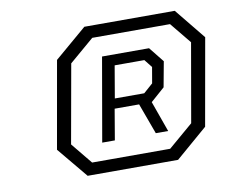

<svg xmlns="http://www.w3.org/2000/svg" viewBox="-64 -817 830 688"><g transform="rotate(-10 351.5 -473.0)"><path d="M202 -209 110 -320 166 -637 283 -737H612L703 -625L647 -309L531 -209ZM226 -253H510L600 -330L650 -616L587 -693H304L214 -616L163 -330ZM274 -317 327 -621H498L542 -566L525 -474L474 -429L514 -317H469L428 -429H339L320 -317ZM346 -465H453L487 -495L497 -553L474 -582H366Z"/></g></svg>

Font: Tomorrow Light
Style: Italic
Weight: 300
Italic angle: -10°
Designer: Tony de Marco, Monica Rizzolli
Foundry: Just in Type
Version: Version 2.002